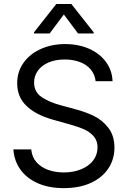

<svg xmlns="http://www.w3.org/2000/svg" viewBox="-20 -940 647 972"><path d="M307.3 -638.8Q261.4 -638.8 226.3 -624Q191.3 -609.1 172 -582.5Q152.6 -555.9 152.6 -522.8Q152.6 -473.4 192.3 -447.5Q232 -421.6 288.7 -406.8L359.8 -387.4Q409.5 -374.7 453 -354.1Q496.5 -333.6 528 -293.5Q559.4 -253.5 559.4 -192.7Q559.4 -134.3 529 -87.9Q498.6 -41.4 440.8 -14.5Q382.9 12.4 303.2 12.4Q227.9 12.4 172 -12.1Q116 -36.6 83.9 -80.8Q51.8 -125 47.7 -183.7H138.1Q141.6 -145.4 164.4 -119.3Q187.2 -93.2 223.4 -80.1Q259.7 -67 303.2 -67Q351.5 -67 390.5 -82.9Q429.6 -98.8 451.7 -127.6Q473.8 -156.4 473.8 -194.1Q473.8 -226.5 455.5 -248.6Q437.2 -270.7 407.3 -284.4Q377.4 -298 333.6 -310.1L247.2 -334.3Q160.2 -359.1 113.6 -404.2Q67 -449.2 67 -518.6Q67 -577 99.1 -622.1Q131.2 -667.1 186.5 -692Q241.7 -716.9 310.1 -716.9Q377.8 -716.9 432 -692.7Q486.2 -668.5 517.1 -625.5Q548 -582.5 549.7 -529H464.1Q460.3 -563.2 439.4 -588.2Q418.5 -613.3 384.2 -626Q349.8 -638.8 307.3 -638.8ZM303.2 -866.7 231.4 -770.7H151.9V-776.2L265.2 -919.9H341.2L454.4 -776.2V-770.7H375Z"/></svg>

Font: Pretendard Variable
Style: Regular
Weight: 400
Designer: Base glyphs from Inter by Rasmus Andersson; Hangul glyphs from Noto Sans CJK(Source Han Sans) by Jang Soo-young and Kang
Foundry: Kil Hyung-jin
Version: Version 1.100;FEAKit 1.0